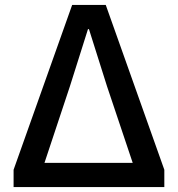

<svg xmlns="http://www.w3.org/2000/svg" viewBox="-20 -757 720 777"><path d="M35 0H645V-70L408 -737H272L35 -70ZM160 -98 263 -408 336 -639H340L413 -408L517 -98Z"/></svg>

Font: Noto Sans HK Medium
Style: Regular
Weight: 500
Designer: Ryoko NISHIZUKA 西塚涼子 (kana, bopomofo & ideographs); Paul D. Hunt (Latin, Greek & Cyrillic); Sandoll Communications 산돌커뮤니
Foundry: Adobe
Version: Version 2.002;hotconv 1.0.116;makeotfexe 2.5.65601